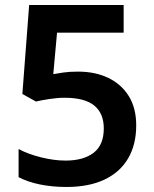

<svg xmlns="http://www.w3.org/2000/svg" viewBox="-20 -734 612 764"><path d="M291 -449Q359 -449 411 -424Q463 -399 492.5 -351.5Q522 -304 522 -235Q522 -159 490 -104Q458 -49 396 -19.5Q334 10 244 10Q188 10 139 0Q90 -10 54 -29V-141Q91 -121 143 -108Q195 -95 241 -95Q312 -95 352.5 -126Q393 -157 393 -223Q393 -283 355 -314Q317 -345 237 -345Q209 -345 176.5 -340Q144 -335 123 -330L69 -360L96 -714H472V-604H207L192 -439Q209 -442 232.5 -445.5Q256 -449 291 -449Z"/></svg>

Font: Noto Sans Cham SemiBold
Style: Regular
Weight: 600
Version: Version 2.002